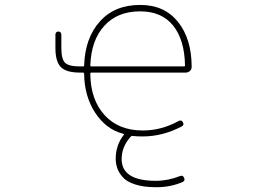

<svg xmlns="http://www.w3.org/2000/svg" viewBox="-20 -576 1040 790"><path d="M625 194.3Q623 194.3 621.1 194.3Q570.3 194.3 535.2 182.6Q500 170.9 484.4 152.3Q467.8 132.8 461.9 114.3Q456.1 95.7 456.1 78.1Q456.1 22.5 487.3 -18.6L489.3 -20.5Q492.2 -24.4 487.3 -25.4L484.4 -26.4Q417 -43.9 372.1 -111.3Q327.1 -179.7 326.2 -272.5Q326.2 -277.3 321.3 -277.3H309.6Q252.9 -277.3 230.5 -299.8Q208 -322.3 208 -378.9V-433.6Q208 -439.5 211.4 -442.9Q214.8 -446.3 220.2 -446.3Q225.6 -446.3 229 -442.9Q232.4 -439.5 232.4 -433.6V-378.9Q232.4 -333 247.6 -317.9Q262.7 -302.7 309.6 -302.7H321.3Q326.2 -302.7 326.2 -306.6V-307.6Q330.1 -419.9 390.6 -487.3Q420.9 -521.5 462.4 -538.6Q503.9 -555.7 556.6 -555.7Q607.4 -555.7 646 -538.1Q684.6 -520.5 712.9 -485.4Q768.6 -415 768.6 -300.8Q768.6 -291 761.7 -284.2Q753.9 -277.3 744.1 -277.3H355.5Q351.6 -277.3 351.6 -272.5Q352.5 -166 410.2 -102.5Q467.8 -39.1 567.4 -39.1Q644.5 -39.1 714.8 -78.1Q726.6 -84 732.4 -73.2Q739.3 -61.5 727.5 -55.7Q649.4 -14.6 567.4 -14.6Q540 -14.6 526.4 -16.6Q521.5 -17.6 518.6 -14.6Q480.5 27.3 480.5 78.1Q480.5 168 621.1 168Q670.9 168 720.7 148.4Q732.4 143.6 737.3 155.3Q743.2 167 731.4 172.9Q681.6 194.3 625 194.3ZM556.6 -529.3Q462.9 -529.3 409.2 -469.7Q355.5 -411.1 351.6 -307.6V-306.6Q351.6 -302.7 355.5 -302.7H736.3Q741.2 -302.7 741.2 -306.6V-307.6Q739.3 -412.1 692.4 -470.7Q645.5 -529.3 556.6 -529.3Z"/></svg>

Font: Rounded Mgen+ 1mn thin
Style: Regular
Weight: 100
Designer: [Source Han Sans]
Ryoko NISHIZUKA  (kana & ideographs); Paul D. Hunt (Latin, Greek & Cyrillic); Wenlong ZHANG  (bopomofo
Version: Version 1.059.20150602